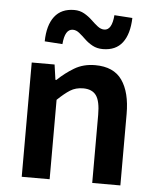

<svg xmlns="http://www.w3.org/2000/svg" viewBox="-51 -751 646 795"><g transform="rotate(5 271.5 -353.5)"><path d="M69 0V-475H164L173 -412H177Q208 -442 245.5 -464.5Q283 -487 332 -487Q409 -487 444 -437Q479 -387 479 -297V0H362V-283Q362 -340 345 -363.5Q328 -387 291 -387Q260 -387 237 -372.5Q214 -358 185 -330V0ZM357 -556Q333 -556 314.5 -566Q296 -576 281.5 -590Q267 -604 254 -614.5Q241 -625 227 -625Q194 -625 189 -562L115 -567Q116 -634 144 -670.5Q172 -707 226 -707Q249 -707 267.5 -696.5Q286 -686 300.5 -672Q315 -658 328.5 -647.5Q342 -637 356 -637Q388 -637 393 -700L468 -695Q466 -628 438.5 -592Q411 -556 357 -556Z"/></g></svg>

Font: Narnoor SemiBold
Style: Regular
Weight: 600
Designer: S. Sridhar Murthy
Foundry: SIL International
Version: Version 3.000